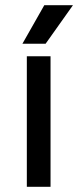

<svg xmlns="http://www.w3.org/2000/svg" viewBox="-20 -717 300 737"><path d="M174 0H83V-501H174ZM66 -549 150 -697H260L155 -549Z"/></svg>

Font: Rilu
Style: Bold
Weight: 500
Designer: Alí Sinisterra
Foundry: Alí Sinisterra
Version: ""